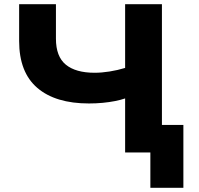

<svg xmlns="http://www.w3.org/2000/svg" viewBox="-20 -725 946 913"><path d="M695 168V0H575V-257Q555 -250 527.5 -244.5Q500 -239 468 -236Q436 -233 403 -233Q244 -233 157.5 -307Q71 -381 71 -530V-705H246V-541Q246 -456 293 -417.5Q340 -379 430 -379Q463 -379 501 -385Q539 -391 575 -402V-705H750V-131H852V168Z"/></svg>

Font: Nunito Sans 7pt SemiExpanded ExtraBold
Style: Regular
Weight: 800
Width: 6
Designer: Vernon Adams
Foundry: Vernon Adams
Version: Version 3.101;gftools[0.9.27]